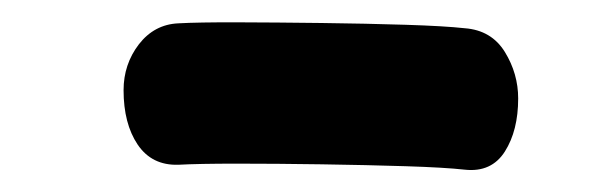

<svg xmlns="http://www.w3.org/2000/svg" viewBox="-20 -797 541 172"><path d="M139.7 -649.4Q116 -648.7 103.3 -667.5Q90.7 -686.3 90.7 -716.2Q90.7 -739.4 104.4 -757.3Q118.2 -775.1 139.7 -776.1Q157.7 -777.1 192.6 -777Q227.6 -776.9 267.9 -776.4Q308.3 -775.9 343.4 -774.8Q378.4 -773.7 396.4 -771.7Q420.3 -769.9 432.3 -750.4Q444.2 -731 444.2 -708.8Q444.2 -680.1 432.3 -661.3Q420.3 -642.4 396.4 -645Q378.4 -647 343.5 -648.1Q308.6 -649.2 268.1 -649.8Q227.6 -650.4 192.6 -650.4Q157.7 -650.4 139.7 -649.4Z"/></svg>

Font: Playpen Sans Deva
Style: Regular
Weight: 400
Designer: Pooja Saxena, Gunjan Panchal, Laura Meseguer, Veronika Burian, José Scaglione
Foundry: TypeTogether
Version: Version 2.000